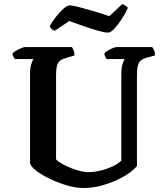

<svg xmlns="http://www.w3.org/2000/svg" viewBox="-20 -939 826 959"><path d="M396 0Q357 0 312.5 -13.5Q268 -27 227.5 -46.5Q187 -66 160 -87Q133 -108 130 -124V-566Q130 -600 136.5 -620Q143 -640 148 -644H54Q51 -649 47 -655.5Q43 -662 42 -672Q48 -679 60.5 -686Q73 -693 86 -698.5Q99 -704 105 -704H339Q343 -699 347.5 -688Q352 -677 352 -662L309 -649Q289 -644 278.5 -634.5Q268 -625 264 -608.5Q260 -592 260 -563V-143Q270 -132 290.5 -120.5Q311 -109 335 -99.5Q359 -90 381.5 -84.5Q404 -79 418 -79Q451 -79 484.5 -87.5Q518 -96 545.5 -109.5Q573 -123 586 -137V-566Q586 -601 592.5 -620.5Q599 -640 603 -644H513Q509 -649 505.5 -656Q502 -663 501 -672Q507 -679 519 -686.5Q531 -694 544 -699Q557 -704 563 -704H740Q745 -698 749.5 -688Q754 -678 754 -662L713 -651Q693 -645 682.5 -636Q672 -627 668 -609Q664 -591 664 -557V-110Q653 -95 626 -75.5Q599 -56 562 -39Q525 -22 482.5 -11Q440 0 396 0ZM519 -776Q505 -776 472 -785Q439 -794 399.5 -808Q360 -822 326 -834L253 -785Q247 -787 239.5 -793Q232 -799 228 -808Q241 -831 259.5 -855Q278 -879 297 -895.5Q316 -912 329 -912Q343 -912 377 -903Q411 -894 451.5 -882Q492 -870 526 -858L591 -919Q600 -915 607 -910.5Q614 -906 619 -900Q607 -873 588.5 -844.5Q570 -816 551.5 -796Q533 -776 519 -776Z"/></svg>

Font: Texturina 12pt SemiBold
Style: Regular
Weight: 600
Designer: Guillermo Torres Carreño
Foundry: Omnibus-Type
Version: Version 1.002